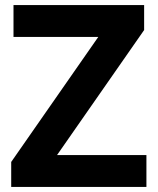

<svg xmlns="http://www.w3.org/2000/svg" viewBox="-20 -734 619 754"><path d="M555 0H24V-98L366 -589H33V-714H546V-616L204 -125H555Z"/></svg>

Font: Noto Sans Ethiopic
Style: Bold
Weight: 700
Designer: Monotype Design Team
Foundry: Monotype Imaging Inc.
Version: Version 2.102; ttfautohint (v1.8.4.7-5d5b)